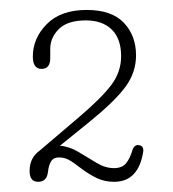

<svg xmlns="http://www.w3.org/2000/svg" viewBox="-20 -731 348 386"><path d="M39.5 -387.5Q39.5 -413.5 59.5 -428L140 -496.5Q184.5 -534.5 204 -560.5Q223.5 -586.5 223.5 -618Q223.5 -653 204.8 -671.5Q186 -690 152.5 -690Q116 -690 98.5 -672.8Q81 -655.5 81 -632.5V-614Q81 -592.5 63.5 -592.5Q46 -592.5 46 -617.5Q46 -654 74 -682.5Q102 -711 154.5 -711Q204.5 -711 229 -685.2Q253.5 -659.5 253.5 -619.5Q253.5 -586 232.8 -557.2Q212 -528.5 160.5 -486.5L100.5 -438Q119.5 -436.5 137.8 -425.5Q156 -414.5 173.8 -403.8Q191.5 -393 209 -393Q225.5 -393 233.5 -402.8Q241.5 -412.5 247 -431.5Q251.5 -441 260 -439Q269 -437.5 268 -426.5Q258.5 -365.5 209.5 -365.5Q190.5 -365.5 175 -372.8Q159.5 -380 141 -394Q127 -405 118 -409.8Q109 -414.5 98.5 -414.5Q87.5 -414.5 82.8 -406.8Q78 -399 76.5 -386Q74.5 -365.5 56.5 -365.5Q39.5 -365.5 39.5 -387.5Z"/></svg>

Font: Fraunces 72pt S100 Thin
Style: Regular
Weight: 100
Version: Version 1.000; ttfautohint (v1.8.3)